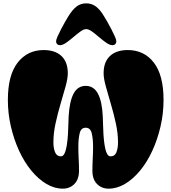

<svg xmlns="http://www.w3.org/2000/svg" viewBox="-20 -1113 1024 1147"><path d="M355 14Q305 14 257 -14.5Q209 -43 167 -94Q125 -145 94 -212.5Q63 -280 45 -357.5Q27 -435 27 -516Q27 -664 85.5 -739Q144 -814 241 -814Q309 -814 347 -778.5Q385 -743 385 -675Q385 -645 372 -597.5Q359 -550 342 -493Q325 -436 312 -376.5Q299 -317 299 -262Q299 -228 309 -203.5Q319 -179 344 -179Q358 -179 366.5 -198.5Q375 -218 379.5 -248Q384 -278 386 -311Q388 -344 388.5 -372.5Q389 -401 390 -416Q395 -507 419.5 -553.5Q444 -600 492 -600Q540 -600 565 -553.5Q590 -507 594 -416Q595 -401 595.5 -372.5Q596 -344 598 -311Q600 -278 604.5 -248Q609 -218 617.5 -198.5Q626 -179 640 -179Q666 -179 675.5 -203.5Q685 -228 685 -262Q685 -317 672 -376.5Q659 -436 642 -493Q625 -550 612 -597.5Q599 -645 599 -675Q599 -743 637 -778.5Q675 -814 743 -814Q841 -814 899 -739Q957 -664 957 -516Q957 -435 939 -357.5Q921 -280 890 -212.5Q859 -145 817 -94Q775 -43 727 -14.5Q679 14 629 14Q587 14 559.5 -14Q532 -42 532 -93Q532 -126 534 -164.5Q536 -203 536 -237Q536 -284 528 -317Q520 -350 492 -350Q464 -350 456 -317Q448 -284 448 -237Q448 -203 450 -164.5Q452 -126 452 -93Q452 -42 424.5 -14Q397 14 355 14ZM495 -939Q480 -939 460 -924.5Q440 -910 418 -891Q396 -872 375 -857.5Q354 -843 338 -843Q328 -843 321.5 -849.5Q315 -856 315 -866Q315 -875 323.5 -894.5Q332 -914 344.5 -938Q357 -962 369 -983Q381 -1004 388 -1015Q411 -1053 436 -1073Q461 -1093 495 -1093Q529 -1093 554.5 -1073Q580 -1053 602 -1015Q609 -1004 621 -983Q633 -962 645.5 -938Q658 -914 666.5 -894.5Q675 -875 675 -866Q675 -856 668.5 -849.5Q662 -843 652 -843Q636 -843 615 -857.5Q594 -872 572 -891Q550 -910 530 -924.5Q510 -939 495 -939Z"/></svg>

Font: Matemasie
Style: Regular
Weight: 400
Designer: Adam Yeo
Version: Version 1.001; ttfautohint (v1.8.4.7-5d5b)